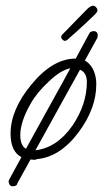

<svg xmlns="http://www.w3.org/2000/svg" viewBox="-20 -564 371 672"><path d="M24 88Q14 88 11 76Q9 71 12 65Q15 60 25.5 40Q36 20 55 -14Q17 -34 17 -96Q17 -180 89 -267Q164 -359 245 -359L292 -446Q295 -453 302 -454Q304 -455 309 -455Q319 -455 322 -444V-441Q322 -435 321 -432Q316 -423 305 -403Q294 -383 277 -352Q290 -345 300 -331Q317 -305 317 -269Q317 -184 255 -101Q189 -13 107 -7V-5H98Q92 -5 87 -6L40 79H41Q38 86 31 87Q29 88 24 88ZM51 -91Q51 -55 71 -43L74 -49L206 -288L226 -325Q193 -319 150 -278Q108 -239 86 -199Q51 -137 51 -91ZM199 -210 104 -38Q180 -47 234 -125Q284 -199 284 -277Q284 -310 260 -320Q247 -297 232 -269.5Q217 -242 199 -210ZM207 -421Q203 -421 198.5 -425.5Q194 -430 194 -434Q194 -439 198 -443Q206 -451 222 -467.5Q238 -484 256 -502.5Q274 -521 287 -534Q291 -538 296.5 -541Q302 -544 306 -544Q311 -544 315.5 -539.5Q320 -535 321 -530V-528Q321 -522 312 -513Q303 -504 275 -478Q247 -452 215 -424Q211 -421 207 -421Z"/></svg>

Font: Oooh Baby
Style: Regular
Weight: 400
Designer: Robert E. Leuschke
Foundry: Robert E. Leuschke
Version: Version 1.011; ttfautohint (v1.8.3)